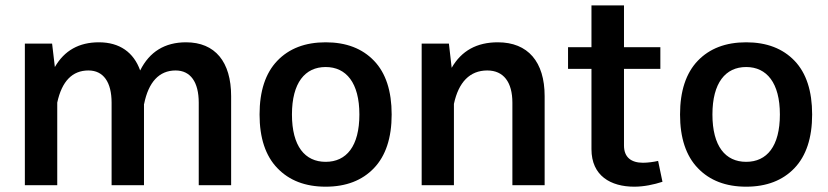

<svg xmlns="http://www.w3.org/2000/svg" viewBox="-20 -684 3059 709"><path d="M71.8 0H191.4V-305.2C208.5 -384.3 247.1 -423.8 306.6 -423.8C361.8 -423.8 392.1 -380.9 392.1 -304.7V0H511.7V-300.3H512.2C528.3 -380.4 567.4 -423.8 628.4 -423.8C683.6 -423.8 713.9 -380.9 713.9 -304.7V0H833.5V-329.1C833.5 -455.6 774.4 -527.8 667 -527.8C588.9 -527.8 532.2 -493.2 497.6 -423.8C473.6 -490.7 421.9 -527.8 345.2 -527.8C272 -527.8 217.8 -497.6 182.6 -436.5L172.4 -522.9H71.8Z M1182.6 -527.8C1106.9 -527.8 1047.4 -504.9 1003.9 -459.5C960.4 -414.1 938.5 -347.7 938.5 -261.2C938.5 -174.8 960.4 -108.4 1004.4 -63C1047.9 -17.6 1107.4 5.4 1182.6 5.4C1257.8 5.4 1317.4 -17.6 1360.8 -63C1404.3 -108.4 1426.3 -174.8 1426.3 -261.2C1426.3 -347.7 1404.8 -414.1 1361.3 -459.5C1317.9 -504.9 1258.3 -527.8 1182.6 -527.8ZM1182.6 -436.5C1258.3 -436.5 1307.1 -378.4 1307.1 -261.2C1307.1 -144 1259.3 -86.4 1182.6 -86.4C1106 -86.4 1058.1 -144 1058.1 -261.2C1058.1 -378.4 1106.4 -436.5 1182.6 -436.5Z M1656.2 -300.3C1673.3 -380.4 1714.8 -423.8 1779.3 -423.8C1839.4 -423.8 1872.1 -380.9 1872.1 -304.7V0H1991.2V-329.1C1991.2 -455.6 1929.7 -527.8 1818.4 -527.8C1740.7 -527.8 1684.1 -496.6 1647.9 -433.6L1637.7 -522.9H1537.1V0H1656.2Z M2410.2 -89.8C2396 -86.4 2372.6 -83 2354.5 -83C2311 -83 2284.2 -103 2284.2 -146.5V-429.7H2418.5V-509.8H2284.2V-664.1H2164.1V-509.8H2077.6V-429.7H2164.1V-133.3C2164.1 -34.2 2235.8 5.4 2322.3 5.4C2357.9 5.4 2394.5 -2.4 2426.3 -12.7Z M2735.4 -527.8C2659.7 -527.8 2600.1 -504.9 2556.6 -459.5C2513.2 -414.1 2491.2 -347.7 2491.2 -261.2C2491.2 -174.8 2513.2 -108.4 2557.1 -63C2600.6 -17.6 2660.2 5.4 2735.4 5.4C2810.5 5.4 2870.1 -17.6 2913.6 -63C2957 -108.4 2979 -174.8 2979 -261.2C2979 -347.7 2957.5 -414.1 2914.1 -459.5C2870.6 -504.9 2811 -527.8 2735.4 -527.8ZM2735.4 -436.5C2811 -436.5 2859.9 -378.4 2859.9 -261.2C2859.9 -144 2812 -86.4 2735.4 -86.4C2658.7 -86.4 2610.8 -144 2610.8 -261.2C2610.8 -378.4 2659.2 -436.5 2735.4 -436.5Z"/></svg>

Font: Estedad SemiBold
Style: Regular
Weight: 600
Designer: Amin Abedi
Version: Version 7.3